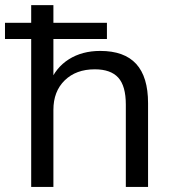

<svg xmlns="http://www.w3.org/2000/svg" viewBox="-35 -739 689 759"><path d="M88.3 -584.8H-15.3V-648.9H88.3V-718.8H176.1V-648.9H387.7V-584.8H176.1V-411.3H161.4Q185.1 -471.7 237.3 -504.7Q289.6 -537.7 361.2 -537.7Q456.3 -537.7 503.3 -486.4Q550.3 -435.1 550.3 -331.3V0H462.4V-325.7Q462.4 -398.9 432.6 -432Q402.7 -465 339.8 -465Q265.5 -465 220.8 -421.3Q176.1 -377.7 176.1 -304.8V0H88.3Z"/></svg>

Font: Min Sans VF VF
Style: Regular
Weight: 400
Designer: Jinseong-Kim, NotoSansCJK, Nunito
Foundry: Jinseong-Kim
Version: Version 1.420;Glyphs 3.1.2 (3151)